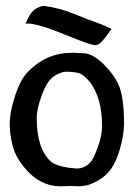

<svg xmlns="http://www.w3.org/2000/svg" viewBox="-20 -650 462 666"><path d="M68.4 -567.4Q82 -600.6 95.7 -613.3Q110.4 -626 130.9 -629.9Q187.5 -622.1 235.4 -602.5Q283.2 -583 308.6 -574.2Q334 -565.4 367.2 -549.8L344.7 -519.5Q325.2 -493.2 310.1 -493.2Q294.9 -493.2 203.1 -530.8Q111.3 -568.4 75.2 -568.4Q71.3 -568.4 68.4 -567.4ZM252 -3.9 220.7 -4.9Q208 -3.9 188.5 -3.9Q132.8 -3.9 85.9 -45.9Q35.2 -95.7 23.4 -146.5Q13.7 -184.6 13.7 -219.2Q13.7 -253.9 26.4 -298.3Q39.1 -342.8 54.7 -371.1Q70.3 -399.4 102.5 -423.8Q157.2 -466.8 228.5 -466.8H242.2Q267.6 -465.8 277.3 -464.8Q306.6 -460 340.8 -425.8Q375 -391.6 390.6 -357.4Q410.2 -315.4 410.2 -220.7Q410.2 -180.7 394.5 -128.4Q378.9 -76.2 353 -49.3Q327.1 -22.5 287.1 -8.8Q269.5 -3.9 252 -3.9ZM216.8 -68.4 246.1 -65.4Q275.4 -65.4 295.9 -89.8Q304.7 -99.6 319.3 -139.6Q334 -179.7 334 -212.9Q334 -310.5 292 -365.2Q268.6 -393.6 249.5 -397.5Q230.5 -401.4 210.9 -401.4Q191.4 -401.4 167.5 -385.7Q143.6 -370.1 125.5 -321.3Q107.4 -272.5 107.4 -240.2Q107.4 -135.7 155.3 -90.8Q171.9 -75.2 216.8 -68.4Z"/></svg>

Font: Essays1743
Style: Medium
Weight: 500
Designer: Based on the typeface in a 1743 English translation of the essays of Montaigne.  PostScript/TrueType font designed by Jo
Version: Version 002.100